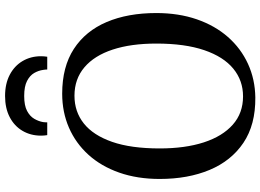

<svg xmlns="http://www.w3.org/2000/svg" viewBox="-155 -862 1028 758"><g transform="rotate(-90 359.0 -483.0)"><path d="M353 11Q245.5 12 174.2 -36Q103 -84 67.2 -169.5Q31.5 -255 31.5 -366.5Q31.5 -455 56.5 -526.2Q81.5 -597.5 127 -647.8Q172.5 -698 234 -724.8Q295.5 -751.5 368 -751.5Q474 -751.5 544.8 -705.5Q615.5 -659.5 651 -576Q686.5 -492.5 686.5 -380Q686.5 -292 661.8 -220.2Q637 -148.5 592 -97.2Q547 -46 486 -18Q425 10 353 11ZM357.5 -37.5Q420 -37.5 467 -76Q514 -114.5 540 -190.8Q566 -267 566 -380Q566 -480 542.2 -552.2Q518.5 -624.5 472.2 -663.8Q426 -703 360 -703Q297 -703 250.5 -666Q204 -629 178 -554.5Q152 -480 152 -366.5Q152 -266 176 -192.2Q200 -118.5 245.8 -78Q291.5 -37.5 357.5 -37.5ZM359 -977Q407.5 -977 442.8 -958.5Q478 -940 497 -907.8Q516 -875.5 516 -835Q516 -829 515.5 -823Q515 -817 514 -810.5H463.5Q463.5 -814 463.2 -818.2Q463 -822.5 462 -827Q459.5 -845 449.8 -862Q440 -879 418.5 -890.2Q397 -901.5 359 -901.5Q321.5 -901.5 300.2 -890.2Q279 -879 269 -861.8Q259 -844.5 256 -827Q255.5 -822.5 255.2 -818.2Q255 -814 255 -810.5H204.5Q203.5 -817 203 -823Q202.5 -829 202.5 -835Q202.5 -876 221.5 -908.2Q240.5 -940.5 275.8 -958.8Q311 -977 359 -977Z"/></g></svg>

Font: Merriweather 36pt
Style: Regular
Weight: 400
Designer: Eben Sorkin
Foundry: Eben Sorkin
Version: Version 2.100